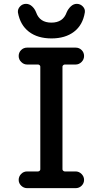

<svg xmlns="http://www.w3.org/2000/svg" viewBox="-20 -978 540 998"><path d="M73.2 -913.1Q71.3 -930.7 84 -944.3Q96.7 -958 115.2 -958Q132.8 -958 147 -944.8Q161.1 -931.6 168 -913.1Q186.5 -860.4 247.1 -860.4Q307.6 -860.4 326.2 -913.1Q334 -931.6 348.1 -944.8Q362.3 -958 378.9 -958Q397.5 -958 410.6 -944.3Q423.8 -930.7 420.9 -913.1Q410.2 -847.7 364.7 -813Q319.3 -778.3 247.6 -778.3Q175.8 -778.3 130.4 -813Q85 -847.7 73.2 -913.1ZM316.4 -642.6Q312.5 -642.6 308.6 -639.2Q304.7 -635.7 304.7 -631.8V-97.7Q304.7 -93.8 308.6 -90.3Q312.5 -86.9 316.4 -86.9H373Q390.6 -86.9 403.8 -73.7Q417 -60.5 417 -43Q417 -25.4 404.3 -12.7Q391.6 0 373 0H121.1Q103.5 0 90.3 -12.7Q77.1 -25.4 77.1 -43Q77.1 -60.5 89.8 -73.7Q102.5 -86.9 121.1 -86.9H177.7Q182.6 -86.9 186 -90.3Q189.5 -93.8 189.5 -97.7V-631.8Q189.5 -635.7 186 -639.2Q182.6 -642.6 177.7 -642.6H121.1Q103.5 -642.6 90.3 -655.8Q77.1 -668.9 77.1 -687Q77.1 -705.1 89.8 -717.8Q102.5 -730.5 121.1 -730.5H373Q391.6 -730.5 404.3 -717.8Q417 -705.1 417 -687Q417 -668.9 403.8 -655.8Q390.6 -642.6 373 -642.6Z"/></svg>

Font: Rounded-X Mgen+ 1mn medium
Style: Regular
Weight: 500
Designer: [Source Han Sans]
Ryoko NISHIZUKA  (kana & ideographs); Paul D. Hunt (Latin, Greek & Cyrillic); Wenlong ZHANG  (bopomofo
Version: Version 1.059.20150602